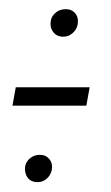

<svg xmlns="http://www.w3.org/2000/svg" viewBox="-20 -444 236 408"><path d="M6.5 -219.5H163.5L170.5 -258.5H13.5ZM60 -57Q71 -57 79.2 -64.2Q87.5 -71.5 90 -82.5Q92.5 -96.5 85 -105.8Q77.5 -115 65 -115Q53 -115 44.2 -108Q35.5 -101 33.5 -91Q31.5 -76.5 38.5 -66.8Q45.5 -57 60 -57ZM114.5 -366Q125.5 -366 134.2 -373.5Q143 -381 145 -392Q147.5 -406 140.2 -415.2Q133 -424.5 119.5 -424.5Q107.5 -424.5 98.8 -417.5Q90 -410.5 88 -400.5Q85.5 -386 93 -376Q100.5 -366 114.5 -366Z"/></svg>

Font: Anybody SemiCondensed Light
Style: Italic
Weight: 300
Width: 4
Italic angle: -10°
Version: Version 1.113;gftools[0.9.25]